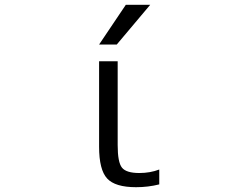

<svg xmlns="http://www.w3.org/2000/svg" viewBox="-20 -777 1040 807"><path d="M474.6 -167Q474.6 -94.7 492.7 -72.3Q510.7 -49.8 565.4 -49.8Q611.3 -49.8 649.4 -64.5V-2Q602.5 9.8 551.8 9.8Q463.9 9.8 430.2 -26.9Q396.5 -63.5 396.5 -160.2V-519.5H474.6ZM508.8 -756.8H611.3L470.7 -589.8H396.5Z"/></svg>

Font: GenEi Gothic M SemiLight
Style: Regular
Weight: 350
Designer: o_tamon (Modified); [Source Han Sans]
Ryoko NISHIZUKA  (kana & ideographs); Paul D. Hunt (Latin, Greek & Cyrillic); Wenl
Version: Version 1.1a;Original Version 1.004